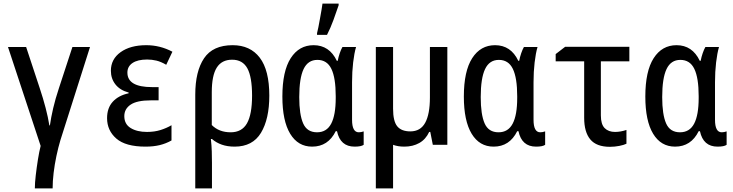

<svg xmlns="http://www.w3.org/2000/svg" viewBox="-20 -798 4040 1058"><path d="M172 240Q172 211 177 168Q182 125 189 81Q196 37 204 6L24 -539H124L199 -312Q218 -255 231.5 -203Q245 -151 252 -107H255Q261 -150 273 -201.5Q285 -253 304 -310L379 -539H476L313 -26Q301 14 291 61Q281 108 275.5 154.5Q270 201 270 240Z M782 10Q672 10 621 -34.5Q570 -79 570 -147Q570 -203 601.5 -237.5Q633 -272 689 -284V-288Q641 -301 616 -333Q591 -365 591 -408Q591 -472 644.5 -510.5Q698 -549 786 -549Q862 -549 930 -513L896 -441Q867 -458 842 -464Q817 -470 791 -470Q739 -470 710.5 -451Q682 -432 682 -398Q682 -318 818 -318H854V-245H811Q735 -245 700 -221.5Q665 -198 665 -158Q665 -114 700 -92.5Q735 -71 790 -71Q831 -71 864.5 -81.5Q898 -92 925 -108V-24Q895 -7 860.5 1.5Q826 10 782 10Z M1056 -276Q1056 -405 1104.5 -477Q1153 -549 1262 -549Q1359 -549 1411.5 -480Q1464 -411 1464 -271Q1464 -142 1418 -66Q1372 10 1273 10Q1233 10 1202 -1Q1171 -12 1148 -32H1142Q1146 3 1147 36.5Q1148 70 1148 99V240H1056ZM1251 -69Q1313 -69 1341 -118.5Q1369 -168 1369 -271Q1369 -374 1343 -421.5Q1317 -469 1259 -469Q1202 -469 1174.5 -425.5Q1147 -382 1147 -290V-109Q1187 -69 1251 -69Z M1700 10Q1622 10 1579 -61Q1536 -132 1536 -266Q1536 -406 1582 -477.5Q1628 -549 1708 -549Q1795 -549 1836 -463H1841Q1845 -484 1852 -504.5Q1859 -525 1867 -539H1942Q1932 -505 1926 -454Q1920 -403 1920 -345V-138Q1920 -69 1957 -69Q1970 -69 1984 -74V0Q1970 10 1934 10Q1855 10 1837 -75H1830Q1788 10 1700 10ZM1727 -69Q1780 -69 1805 -116.5Q1830 -164 1830 -258V-268Q1830 -369 1806 -418.5Q1782 -468 1729 -468Q1677 -468 1653 -417.5Q1629 -367 1629 -263Q1629 -167 1650.5 -118Q1672 -69 1727 -69ZM1727 -615Q1730 -626 1734.5 -648.5Q1739 -671 1743.5 -697Q1748 -723 1752 -745Q1756 -767 1757 -778H1846V-769Q1834 -733 1817.5 -688Q1801 -643 1782 -606H1727Z M2208 10Q2173 10 2146 0V240H2051V-539H2146V-199Q2146 -130 2169 -102Q2192 -74 2241 -74Q2297 -74 2323 -121.5Q2349 -169 2349 -261V-539H2445V0H2365L2351 -71H2345Q2326 -30 2290.5 -10Q2255 10 2208 10Z M2700 10Q2622 10 2579 -61Q2536 -132 2536 -266Q2536 -406 2582 -477.5Q2628 -549 2708 -549Q2795 -549 2836 -463H2841Q2845 -484 2852 -504.5Q2859 -525 2867 -539H2942Q2932 -505 2926 -454Q2920 -403 2920 -345V-138Q2920 -69 2957 -69Q2970 -69 2984 -74V0Q2970 10 2934 10Q2855 10 2837 -75H2830Q2788 10 2700 10ZM2727 -69Q2780 -69 2805 -116.5Q2830 -164 2830 -258V-268Q2830 -369 2806 -418.5Q2782 -468 2729 -468Q2677 -468 2653 -417.5Q2629 -367 2629 -263Q2629 -167 2650.5 -118Q2672 -69 2727 -69Z M3341 11Q3267 11 3233 -29.5Q3199 -70 3199 -149V-460H3042V-500L3094 -540H3448V-460H3291V-162Q3291 -113 3312 -92Q3333 -71 3369 -71Q3400 -71 3432 -82V-6Q3418 1 3392.5 6Q3367 11 3341 11Z M3700 10Q3622 10 3579 -61Q3536 -132 3536 -266Q3536 -406 3582 -477.5Q3628 -549 3708 -549Q3795 -549 3836 -463H3841Q3845 -484 3852 -504.5Q3859 -525 3867 -539H3942Q3932 -505 3926 -454Q3920 -403 3920 -345V-138Q3920 -69 3957 -69Q3970 -69 3984 -74V0Q3970 10 3934 10Q3855 10 3837 -75H3830Q3788 10 3700 10ZM3727 -69Q3780 -69 3805 -116.5Q3830 -164 3830 -258V-268Q3830 -369 3806 -418.5Q3782 -468 3729 -468Q3677 -468 3653 -417.5Q3629 -367 3629 -263Q3629 -167 3650.5 -118Q3672 -69 3727 -69Z"/></svg>

Font: Noto Sans Mono ExtraCondensed Medium
Style: Regular
Weight: 500
Width: 2
Designer: Monotype Design Team
Foundry: Monotype Imaging Inc.
Version: Version 2.014